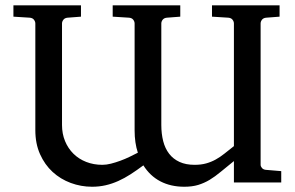

<svg xmlns="http://www.w3.org/2000/svg" viewBox="-20 -691 1117 727"><path d="M113.8 -602.1Q113.8 -609.4 108.6 -616.2Q103.5 -623 92.8 -624L30.8 -627.9V-670.9H286.6V-627.9L235.8 -624Q225.1 -623 220 -616.2Q214.8 -609.4 214.8 -602.1V-217.8Q214.8 -184.6 226.3 -156.7Q237.8 -128.9 258.1 -108.9Q278.3 -88.9 306.4 -77.9Q334.5 -66.9 367.7 -66.9Q382.8 -66.9 400.1 -71.3Q417.5 -75.7 435.5 -82.3Q453.6 -88.9 470.7 -97.2Q487.8 -105.5 502 -112.8Q489.7 -149.4 489.7 -197.8V-602.1Q489.7 -609.4 484.6 -616.2Q479.5 -623 468.8 -624L406.7 -627.9V-670.9H662.6V-627.9L611.8 -624Q601.1 -623 595.9 -616.2Q590.8 -609.4 590.8 -602.1V-217.8Q590.8 -184.6 597.9 -156.7Q605 -128.9 620.4 -108.9Q635.7 -88.9 659.7 -77.9Q683.6 -66.9 716.8 -66.9Q741.7 -66.9 760.7 -72.3Q779.8 -77.6 796.6 -86.9Q813.5 -96.2 829.6 -109.1Q845.7 -122.1 865.7 -137.7V-602.1Q865.7 -609.4 860.6 -616.2Q855.5 -623 844.7 -624L782.7 -627.9V-670.9H1038.6V-627.9L987.8 -624Q977.1 -623 971.9 -616.2Q966.8 -609.4 966.8 -602.1V-66.9Q966.8 -61 971.9 -54.9Q977.1 -48.8 986.8 -47.9L1044.9 -43V0H865.7V-81.1Q837.4 -58.6 815.9 -40.5Q794.4 -22.5 773.7 -10Q752.9 2.4 730.2 9.3Q707.5 16.1 677.7 16.1Q626.5 16.1 587.2 -4.4Q547.9 -24.9 522.9 -64.9Q498 -46.4 474.6 -31.2Q451.2 -16.1 427.7 -5.6Q404.3 4.9 379.9 10.5Q355.5 16.1 328.6 16.1Q286.6 16.1 247.8 1.7Q209 -12.7 179.2 -40Q149.4 -67.4 131.6 -107.2Q113.8 -147 113.8 -197.8Z"/></svg>

Font: Charis SIL
Style: Regular
Weight: 400
Foundry: SIL International
Version: Version 4.112